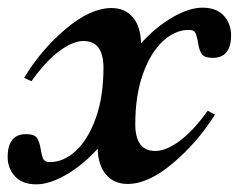

<svg xmlns="http://www.w3.org/2000/svg" viewBox="-24 -472 623 501"><path d="M329 -148Q329 -78 381 -78Q409 -78 444.5 -104Q480 -130 518 -183L537 -173Q491 -100 427 -46Q363 8 309 8Q274 8 253 -16Q232 -40 231 -84Q192 -41 148.5 -16Q105 9 71 9Q34 9 15 -12Q-4 -33 -4 -62Q-4 -122 44 -122Q65 -122 72 -112.5Q79 -103 82 -84Q85 -65 89 -57Q93 -49 106 -49Q142 -49 174 -78.5Q206 -108 226 -164Q246 -220 246 -295Q246 -365 194 -365Q166 -365 130.5 -338.5Q95 -312 58 -260L39 -269Q83 -342 147.5 -396.5Q212 -451 267 -451Q302 -451 322.5 -427Q343 -403 344 -359Q383 -402 426.5 -427Q470 -452 504 -452Q541 -452 560 -431Q579 -410 579 -380Q579 -321 531 -321Q510 -321 503 -330.5Q496 -340 493 -359Q490 -378 486 -386Q482 -394 469 -394Q433 -394 401 -364.5Q369 -335 349 -279Q329 -223 329 -148Z"/></svg>

Font: Ibarra Real Nova
Style: Bold Italic
Weight: 700
Italic angle: -22°
Designer: Jose Maria Ribagorda & Octavio Pardo
Foundry: Octavio Pardo
Version: Version 1.014